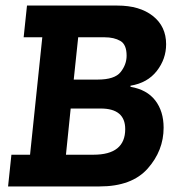

<svg xmlns="http://www.w3.org/2000/svg" viewBox="-20 -670 640 690"><path d="M402 -650Q482 -650 529.5 -612.5Q577 -575 577 -511Q577 -458 543.5 -415Q510 -372 449 -362V-358Q508 -348 538 -309Q568 -270 568 -211Q568 -129 511 -64.5Q454 0 338 0H9L21 -114H88L132 -536H65L77 -650ZM331 -384Q392 -384 413.5 -411Q435 -438 435 -470Q435 -510 412.5 -523Q390 -536 356 -536H261L245 -384ZM316 -114Q430 -114 430 -206Q430 -280 342 -280H234L217 -114Z"/></svg>

Font: Zilla Slab
Style: Bold Italic
Weight: 700
Italic angle: -6°
Designer: Typotheque.com
Foundry: Typotheque type foundry
Version: Version 1.1; 2017; ttfautohint (v1.6)